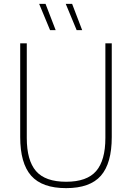

<svg xmlns="http://www.w3.org/2000/svg" viewBox="-20 -964 682 993"><path d="M322 9Q198 9 141.2 -55.2Q84.5 -119.5 84.5 -255.5V-740H118.5V-250.5Q118.5 -134.5 166.2 -79.2Q214 -24 322 -24Q429.5 -24 477.2 -79.2Q525 -134.5 525 -250.5V-740H558V-255.5Q558 -119.5 501.8 -55.2Q445.5 9 322 9ZM376.5 -808 320 -944H353L405 -808ZM239 -808 182.5 -944H215.5L268 -808Z"/></svg>

Font: Encode Sans SmCnd Th
Style: Regular
Weight: 100
Width: 4
Designer: Multiple Designers
Foundry: Impallari Type
Version: Version 3.002; ttfautohint (v1.8.3) -l 8 -r 50 -G 200 -x 14 